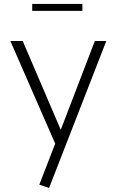

<svg xmlns="http://www.w3.org/2000/svg" viewBox="-20 -731 565 949"><path d="M222.7 197.8 505.4 -528.3H448.7L280.3 -89.4L92.3 -528.3H31.2L252.9 -21L174.3 181.6ZM139.2 -711.4V-677.2H387.2V-711.4Z"/></svg>

Font: My Font
Style: ExtraLight
Weight: 500
Designer: Vernon Adams
Foundry: newtypography
Version: Version 0.001